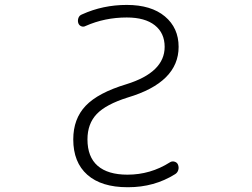

<svg xmlns="http://www.w3.org/2000/svg" viewBox="-20 -784 1040 792"><path d="M502.9 -711.9Q412.1 -711.9 333 -676.8Q324.2 -671.9 314.9 -675.8Q305.7 -679.7 302.7 -689.5Q299.8 -700.2 303.7 -710.4Q307.6 -720.7 318.4 -724.6Q404.3 -763.7 502.9 -763.7Q603.5 -763.7 660.2 -716.3Q716.8 -668.9 716.8 -590.8Q716.8 -444.3 506.8 -381.8Q417 -353.5 378.9 -313.5Q340.8 -273.4 340.8 -209Q340.8 -136.7 382.8 -100.1Q424.8 -63.5 505.9 -63.5Q600.6 -63.5 680.7 -114.3Q689.5 -120.1 699.7 -117.2Q710 -114.3 713.9 -105.5Q718.8 -93.8 715.3 -82.5Q711.9 -71.3 702.1 -65.4Q616.2 -11.7 508.8 -11.7Q507.8 -11.7 505.9 -11.7Q398.4 -11.7 340.3 -63Q282.2 -114.3 282.2 -209Q282.2 -293.9 333.5 -347.7Q384.8 -401.4 501 -436.5Q659.2 -485.4 659.2 -590.8Q659.2 -647.5 618.7 -679.7Q578.1 -711.9 502.9 -711.9Z"/></svg>

Font: Rounded Mgen+ 1mn light
Style: Regular
Weight: 200
Designer: [Source Han Sans]
Ryoko NISHIZUKA  (kana & ideographs); Paul D. Hunt (Latin, Greek & Cyrillic); Wenlong ZHANG  (bopomofo
Version: Version 1.059.20150602